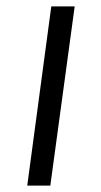

<svg xmlns="http://www.w3.org/2000/svg" viewBox="-20 -579 315 599"><path d="M65 0 140 -559H213L137 0Z"/></svg>

Font: Merriweather Sans Light
Style: Italic
Weight: 300
Italic angle: -7.5°
Designer: Eben Sorkin
Foundry: Eben Sorkin
Version: Version 2.001; ttfautohint (v1.8.3)